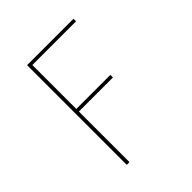

<svg xmlns="http://www.w3.org/2000/svg" viewBox="-200 -663 1001 1001"><g transform="rotate(-45 300.0 -162.5)"><path d="M160 205V-530H502V-511H180V-187H431V-168H180V205Z"/></g></svg>

Font: Iosevka Slab Thin Extended
Style: Regular
Weight: 100
Width: 7
Monospace: yes
Designer: Belleve Invis
Foundry: Belleve Invis
Version: Version 11.1.1; ttfautohint (v1.8.3)